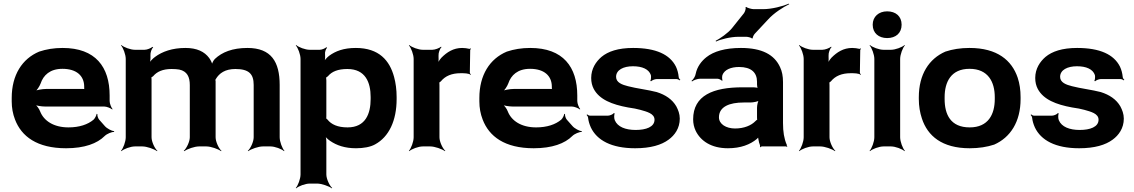

<svg xmlns="http://www.w3.org/2000/svg" viewBox="-20 -800 6194 1049"><path d="M322 -538C274 -538 233 -531 194 -518C101 -479 44 -390 44 -265V-246C44 -211 50 -178 62 -147C97 -55 182 10 341 10C442 10 511 -16 552 -57C564 -69 591 -80 603 -79L604 -83C591 -84 564 -98 553 -111L522 -146C515 -154 511 -169 512 -177L508 -178C507 -170 499 -153 491 -146C460 -120 414 -104 354 -104C273 -104 219 -140 199 -192C194 -206 179 -226 168 -233L165 -229C176 -223 206 -218 226 -218H549C563 -218 585 -209 593 -202L595 -204C588 -212 579 -234 579 -248V-278C579 -434 502 -538 322 -538ZM440 -326V-320C440 -317 440 -311 442 -310L444 -312C443 -314 436 -314 432 -314H232C211 -314 177 -308 165 -301L169 -297C181 -305 196 -328 202 -344C217 -389 253 -424 321 -424C397 -424 440 -387 440 -326Z M917 -423C933 -423 947 -422 959 -420C1003 -411 1017 -379 1017 -335V-50C1017 -26 999 11 984 24L987 26C1003 14 1043 0 1067 0H1108C1132 0 1172 14 1188 26L1190 24C1175 11 1158 -26 1158 -50V-357C1157 -358 1157 -365 1156 -366L1155 -362C1156 -362 1159 -367 1159 -368C1178 -400 1210 -423 1266 -423C1340 -423 1366 -396 1366 -336V-50C1366 -26 1349 11 1334 24L1336 26C1352 14 1392 0 1416 0H1458C1482 0 1519 14 1532 26L1534 24C1522 11 1508 -26 1508 -50V-336C1508 -462 1462 -538 1332 -538C1250 -538 1193 -515 1154 -478C1145 -469 1137 -452 1137 -443H1141C1141 -452 1131 -472 1123 -483C1097 -518 1056 -538 993 -538C921 -538 866 -518 827 -489C813 -479 798 -462 793 -452L797 -450C801 -461 803 -480 802 -495V-498C801 -512 808 -534 817 -541L813 -544C805 -537 784 -528 770 -528H717C693 -528 656 -542 643 -554L641 -552C653 -539 667 -502 667 -478V-50C667 -26 653 11 641 24L643 26C656 14 693 0 717 0H758C782 0 822 14 838 26L840 24C825 11 808 -26 808 -50V-361C808 -364 808 -378 806 -379L803 -376C805 -375 815 -382 817 -384C837 -408 869 -423 917 -423Z M1756 -500V-503C1754 -514 1760 -533 1767 -539L1763 -542C1757 -536 1739 -528 1727 -528H1672C1648 -528 1611 -542 1598 -554L1596 -552C1608 -539 1622 -502 1622 -478V153C1622 177 1608 214 1596 227L1598 229C1611 217 1648 203 1672 203H1713C1737 203 1777 217 1793 229L1795 227C1780 214 1763 177 1763 153V-24C1763 -37 1761 -54 1756 -62L1753 -60C1757 -52 1772 -38 1784 -30C1819 -6 1864 10 1925 10C1966 10 2004 3 2029 -11C2105 -52 2147 -141 2147 -259V-270C2147 -310 2142 -347 2133 -380C2109 -469 2051 -538 1924 -538C1858 -538 1813 -521 1778 -495C1766 -486 1752 -470 1749 -461L1752 -460C1756 -469 1757 -487 1756 -500ZM1879 -104C1825 -104 1790 -120 1769 -147C1768 -149 1760 -155 1759 -154L1762 -151C1763 -152 1763 -165 1763 -168V-360C1763 -363 1762 -377 1761 -378L1759 -375C1760 -374 1770 -382 1772 -384C1793 -409 1826 -423 1878 -423C1977 -423 2005 -349 2005 -270V-259C2005 -180 1978 -104 1879 -104Z M2551 -391 2553 -393C2551 -395 2547 -399 2547 -403L2549 -527C2549 -529 2552 -532 2553 -533L2551 -536C2550 -535 2547 -533 2545 -533C2534 -536 2517 -538 2505 -538C2457 -538 2422 -515 2392 -485C2382 -474 2372 -458 2369 -449L2372 -448C2376 -457 2377 -475 2376 -488V-497C2375 -511 2383 -534 2392 -542L2390 -545C2380 -537 2357 -528 2342 -528H2290C2266 -528 2229 -542 2216 -554L2214 -552C2226 -539 2240 -502 2240 -478V-50C2240 -26 2226 11 2214 24L2216 26C2229 14 2266 0 2290 0H2331C2355 0 2395 14 2411 26L2413 24C2398 11 2381 -26 2381 -50V-334C2381 -337 2381 -350 2379 -351L2377 -348C2378 -347 2388 -354 2389 -356C2413 -385 2448 -400 2497 -400C2514 -400 2542 -400 2551 -391Z M2877 -538C2829 -538 2788 -531 2749 -518C2656 -479 2599 -390 2599 -265V-246C2599 -211 2605 -178 2617 -147C2652 -55 2737 10 2896 10C2997 10 3066 -16 3107 -57C3119 -69 3146 -80 3158 -79L3159 -83C3146 -84 3119 -98 3108 -111L3077 -146C3070 -154 3066 -169 3067 -177L3063 -178C3062 -170 3054 -153 3046 -146C3015 -120 2969 -104 2909 -104C2828 -104 2774 -140 2754 -192C2749 -206 2734 -226 2723 -233L2720 -229C2731 -223 2761 -218 2781 -218H3104C3118 -218 3140 -209 3148 -202L3150 -204C3143 -212 3134 -234 3134 -248V-278C3134 -434 3057 -538 2877 -538ZM2995 -326V-320C2995 -317 2995 -311 2997 -310L2999 -312C2998 -314 2991 -314 2987 -314H2787C2766 -314 2732 -308 2720 -301L2724 -297C2736 -305 2751 -328 2757 -344C2772 -389 2808 -424 2876 -424C2952 -424 2995 -387 2995 -326Z M3453 -90C3397 -90 3354 -107 3339 -143C3335 -152 3334 -173 3339 -180L3333 -182C3329 -175 3311 -168 3301 -168H3204C3198 -168 3191 -172 3188 -175L3185 -172C3188 -169 3193 -162 3193 -157C3195 -139 3200 -122 3208 -104C3241 -34 3320 10 3450 10C3535 10 3594 -8 3633 -37C3666 -61 3694 -99 3694 -152C3694 -178 3685 -200 3675 -219C3653 -257 3616 -282 3568 -297C3523 -309 3456 -317 3411 -329C3379 -337 3346 -349 3346 -380C3346 -418 3386 -438 3438 -438C3489 -438 3525 -422 3536 -390C3538 -382 3537 -364 3533 -358L3537 -356C3542 -361 3557 -368 3568 -368H3676C3682 -368 3690 -364 3694 -361L3697 -364C3693 -367 3688 -374 3688 -380C3686 -400 3681 -419 3673 -436C3640 -502 3564 -538 3439 -538C3357 -538 3302 -519 3266 -489C3236 -463 3210 -425 3210 -374C3210 -351 3215 -331 3224 -314C3255 -256 3324 -229 3411 -213C3439 -209 3460 -205 3478 -200C3513 -190 3556 -180 3556 -146C3556 -106 3509 -90 3453 -90Z M4258 -128V-352C4258 -383 4253 -410 4242 -433C4211 -501 4144 -538 4028 -538C3942 -538 3879 -519 3840 -488C3813 -467 3789 -436 3781 -397C3779 -382 3767 -365 3758 -358L3761 -355C3769 -362 3791 -370 3806 -370H3899C3907 -370 3920 -364 3924 -359L3928 -361C3924 -366 3925 -383 3927 -390C3938 -419 3973 -434 4018 -434C4084 -434 4116 -404 4116 -353V-338C4116 -331 4118 -318 4122 -314L4124 -317C4120 -321 4106 -323 4097 -323H4037C3877 -323 3767 -279 3767 -148C3767 -125 3772 -104 3781 -85C3808 -30 3866 10 3957 10C4028 10 4079 -11 4114 -40C4118 -44 4125 -50 4126 -54L4122 -55C4121 -51 4123 -43 4124 -37C4126 -26 4128 -16 4132 -7C4133 -5 4133 1 4132 3L4134 5C4135 3 4139 0 4142 0H4274C4276 0 4279 2 4280 3L4282 1C4281 0 4278 -2 4278 -4C4278 -5 4280 -7 4280 -7L4278 -10C4264 -43 4258 -80 4258 -128ZM3908 -159C3908 -218 3967 -240 4043 -240H4079C4097 -240 4125 -246 4132 -253L4128 -256C4121 -249 4116 -225 4116 -211V-162C4116 -159 4116 -145 4118 -143L4120 -146C4118 -148 4109 -141 4107 -138C4085 -115 4046 -98 3996 -98C3947 -98 3908 -122 3908 -159ZM4044 -727 3980 -647C3958 -619 3913 -589 3890 -577L3892 -573C3916 -585 3972 -599 4014 -599H4058C4066 -599 4086 -594 4088 -590L4093 -591C4091 -596 4099 -611 4104 -616L4176 -693C4207 -728 4260 -762 4292 -777L4290 -780C4258 -766 4196 -750 4150 -750H4097C4087 -750 4062 -757 4057 -762L4053 -761C4057 -755 4050 -734 4044 -727Z M4682 -391 4684 -393C4682 -395 4678 -399 4678 -403L4680 -527C4680 -529 4683 -532 4684 -533L4682 -536C4681 -535 4678 -533 4676 -533C4665 -536 4648 -538 4636 -538C4588 -538 4553 -515 4523 -485C4513 -474 4503 -458 4500 -449L4503 -448C4507 -457 4508 -475 4507 -488V-497C4506 -511 4514 -534 4523 -542L4521 -545C4511 -537 4488 -528 4473 -528H4421C4397 -528 4360 -542 4347 -554L4345 -552C4357 -539 4371 -502 4371 -478V-50C4371 -26 4357 11 4345 24L4347 26C4360 14 4397 0 4421 0H4462C4486 0 4526 14 4542 26L4544 24C4529 11 4512 -26 4512 -50V-334C4512 -337 4512 -350 4510 -351L4508 -348C4509 -347 4519 -354 4520 -356C4544 -385 4579 -400 4628 -400C4645 -400 4673 -400 4682 -391Z M4898 -50V-478C4898 -502 4912 -539 4924 -552L4922 -554C4909 -542 4872 -528 4848 -528H4807C4783 -528 4746 -542 4733 -554L4731 -552C4743 -539 4757 -502 4757 -478V-50C4757 -26 4743 11 4731 24L4733 26C4746 14 4783 0 4807 0H4848C4872 0 4909 14 4922 26L4924 24C4912 11 4898 -26 4898 -50ZM4827 -592C4874 -592 4906 -619 4906 -665C4906 -711 4874 -738 4827 -738C4781 -738 4748 -709 4748 -665C4748 -619 4781 -592 4827 -592Z M5000 -269V-259C5000 -220 5006 -185 5017 -152C5048 -58 5126 10 5278 10C5328 10 5373 3 5412 -10C5500 -49 5556 -134 5556 -259V-269C5556 -308 5551 -343 5540 -376C5508 -470 5429 -538 5277 -538C5227 -538 5184 -531 5145 -518C5056 -479 5000 -394 5000 -269ZM5415 -269V-259C5415 -176 5380 -104 5278 -104C5173 -104 5141 -175 5141 -259V-269C5141 -351 5175 -424 5277 -424C5379 -424 5415 -352 5415 -269Z M5879 -90C5823 -90 5780 -107 5765 -143C5761 -152 5760 -173 5765 -180L5759 -182C5755 -175 5737 -168 5727 -168H5630C5624 -168 5617 -172 5614 -175L5611 -172C5614 -169 5619 -162 5619 -157C5621 -139 5626 -122 5634 -104C5667 -34 5746 10 5876 10C5961 10 6020 -8 6059 -37C6092 -61 6120 -99 6120 -152C6120 -178 6111 -200 6101 -219C6079 -257 6042 -282 5994 -297C5949 -309 5882 -317 5837 -329C5805 -337 5772 -349 5772 -380C5772 -418 5812 -438 5864 -438C5915 -438 5951 -422 5962 -390C5964 -382 5963 -364 5959 -358L5963 -356C5968 -361 5983 -368 5994 -368H6102C6108 -368 6116 -364 6120 -361L6123 -364C6119 -367 6114 -374 6114 -380C6112 -400 6107 -419 6099 -436C6066 -502 5990 -538 5865 -538C5783 -538 5728 -519 5692 -489C5662 -463 5636 -425 5636 -374C5636 -351 5641 -331 5650 -314C5681 -256 5750 -229 5837 -213C5865 -209 5886 -205 5904 -200C5939 -190 5982 -180 5982 -146C5982 -106 5935 -90 5879 -90Z"/></svg>

Font: Asimov
Style: EdgeWide
Weight: 500
Designer: Google
Version: Version 2.000980: 2014